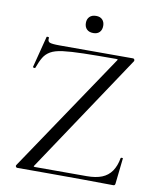

<svg xmlns="http://www.w3.org/2000/svg" viewBox="-88 -867 771 938"><g transform="rotate(10 297.5 -398.0)"><path d="M55 -13 450 -600Q454 -605 453 -606.5Q452 -608 445 -608Q348 -608 284 -606.5Q220 -605 181.5 -600Q143 -595 121.5 -582.5Q100 -570 88 -550Q76 -530 64 -497Q63 -494 57 -495.5Q51 -497 52 -499L92 -655Q93 -657 99 -656Q105 -655 104 -653Q101 -635 112 -630Q123 -625 161 -625Q221 -625 308 -625Q395 -625 526 -625Q531 -625 533 -620.5Q535 -616 533 -612L143 -27Q139 -22 140 -20.5Q141 -19 148 -19Q231 -19 296.5 -19Q362 -19 403 -19Q448 -19 478 -31Q508 -43 526 -69Q544 -95 551 -135Q552 -137 557 -137Q562 -137 562 -135L548 -8Q548 -5 546 -1.5Q544 2 539 2Q465 1 382.5 0.5Q300 0 217.5 0Q135 0 61 0Q57 0 54.5 -4.5Q52 -9 55 -13ZM313 -713Q292 -713 280.5 -724.5Q269 -736 269 -756Q269 -775 280.5 -786.5Q292 -798 313 -798Q333 -798 344 -786.5Q355 -775 355 -756Q355 -736 344 -724.5Q333 -713 313 -713Z"/></g></svg>

Font: Cormorant Garamond Light
Style: Regular
Weight: 400
Version: Version 4.001